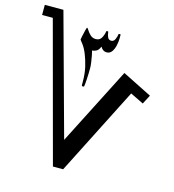

<svg xmlns="http://www.w3.org/2000/svg" viewBox="-115 -807 885 974"><g transform="rotate(15 328.0 -320.0)"><path d="M634.3 -403.8 609.4 -356 539.6 -390.1 305.7 70.8H252L56.2 -657.7H0V-710.9H97.7L272 -74.7L479.5 -481.4ZM410.6 -664.1V-645Q410.6 -627.9 406.2 -607.7Q401.9 -587.4 391.8 -573.2Q381.8 -559.1 364.7 -559.1Q344.7 -559.1 332.5 -580.6Q325.2 -561.5 313.5 -555.4Q301.8 -549.3 291.5 -549.3Q293.9 -541 297.1 -524.4Q300.3 -507.8 302.7 -490.2Q305.2 -472.7 305.2 -461.4Q305.2 -431.6 303.5 -402.6Q301.8 -373.5 299.8 -363.8Q299.8 -360.8 293.5 -360.8Q287.1 -360.8 287.1 -366.7V-384.3Q287.1 -426.8 279.1 -461.2Q271 -495.6 259.3 -524.4Q247.6 -553.2 234.1 -570.1Q220.7 -586.9 220.7 -588.4Q220.7 -589.8 224.1 -606.2Q227.5 -622.6 231.4 -638.4Q235.4 -654.3 237.3 -654.3Q240.2 -654.3 247.1 -643.1Q253.9 -631.8 265.6 -620.8Q277.3 -609.9 294.4 -609.9Q314 -609.9 323.5 -625.7Q333 -641.6 335.9 -661.6Q335.9 -664.1 343.3 -664.1Q346.7 -664.1 346.7 -658.7Q348.1 -645.5 353.5 -633.8Q358.9 -622.1 372.1 -622.1Q385.3 -622.1 391.8 -636.5Q398.4 -650.9 399.9 -664.6Q401.4 -666 405.3 -666Q410.6 -666 410.6 -664.1Z"/></g></svg>

Font: Scheherazade New SemiBold
Style: Regular
Weight: 600
Designer: SIL International
Foundry: SIL International
Version: Version 4.000